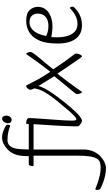

<svg xmlns="http://www.w3.org/2000/svg" viewBox="194 -1180 1040 1848"><g transform="rotate(-90 714.0 -256.0)"><path d="M21 244Q-12 244 -46 237Q-80 230 -108.5 220Q-137 210 -156 201Q-175 192 -180 189Q-184 186 -187 178.5Q-190 171 -190 164Q-190 150 -187.5 145.5Q-185 141 -183 141Q-181 141 -176.5 143Q-172 145 -168 147Q-151 154 -119 165Q-87 176 -49 184.5Q-11 193 24 193Q54 193 76 185.5Q98 178 112 155Q126 132 133 85Q140 38 140 -40V-453H46Q42 -453 40.5 -454.5Q39 -456 39 -461Q39 -474 44 -486.5Q49 -499 61 -499H135V-504Q135 -581 151 -626.5Q167 -672 200 -703Q226 -728 254.5 -742Q283 -756 314 -756Q346 -756 379.5 -743Q413 -730 432 -717Q436 -714 437 -711Q438 -708 438 -703Q438 -694 435.5 -686Q433 -678 428 -678Q424 -678 416.5 -681Q409 -684 407 -685Q403 -687 370 -695.5Q337 -704 290 -704Q265 -704 245.5 -691Q226 -678 215 -649Q204 -620 202 -571L199 -499H413Q417 -499 419 -497.5Q421 -496 421 -491Q421 -478 415.5 -465.5Q410 -453 398 -453H199V28Q199 81 180.5 122.5Q162 164 134 190Q106 216 76 230Q46 244 21 244Z M260 -453Q252 -453 252 -459Q252 -468 254.5 -477.5Q257 -487 262 -493Q267 -499 274 -499H467Q472 -492 469.5 -484.5Q467 -477 461 -469.5Q455 -462 448 -453Z M473 13Q469 13 461.5 9.5Q454 6 446 0.5Q438 -5 432 -10.5Q426 -16 424 -20Q422 -25 422 -35.5Q422 -46 422 -63Q423 -95 424.5 -136Q426 -177 428.5 -222Q431 -267 434 -311.5Q437 -356 439.5 -396.5Q442 -437 443.5 -468Q445 -499 445 -516Q445 -520 446.5 -522Q448 -524 453 -524Q464 -524 475.5 -521Q487 -518 494.5 -512Q502 -506 502 -497Q502 -483 499.5 -444.5Q497 -406 493.5 -355Q490 -304 486 -251.5Q482 -199 479.5 -155.5Q477 -112 477 -89Q477 -58 480.5 -49.5Q484 -41 493 -41Q500 -41 516.5 -56Q533 -71 553 -92Q573 -113 590 -133.5Q607 -154 615 -164Q617 -166 618.5 -168Q620 -170 622 -170Q625 -170 630.5 -160.5Q636 -151 636 -141Q636 -138 635.5 -135.5Q635 -133 633 -131Q621 -115 600.5 -91Q580 -67 556.5 -43Q533 -19 511 -3Q489 13 473 13ZM486 -664Q476 -664 468.5 -667.5Q461 -671 456.5 -679Q452 -687 452 -699Q452 -716 458.5 -728.5Q465 -741 475.5 -748.5Q486 -756 496 -756Q504 -756 510.5 -751.5Q517 -747 521 -737Q525 -727 525 -710Q525 -700 519.5 -689Q514 -678 505 -671Q496 -664 486 -664Z M608 -99Q585 -71 570.5 -68Q556 -65 550.5 -73Q545 -81 548 -85Q612 -160 666.5 -226.5Q721 -293 754.5 -352.5Q788 -412 788 -465Q788 -471 790.5 -471.5Q793 -472 798 -464Q803 -456 809 -435Q816 -415 802.5 -381Q789 -347 764 -307Q739 -267 709 -227Q679 -187 652 -153Q625 -119 608 -99Z M752 13Q748 13 743.5 6.5Q739 0 736 -10Q733 -20 733 -30Q733 -42 738 -49Q742 -55 759 -76Q776 -97 801 -127Q826 -157 853 -190Q880 -223 904 -253Q891 -275 874.5 -302Q858 -329 840.5 -357Q823 -385 808 -410Q793 -435 784 -453Q779 -464 776.5 -471Q774 -478 774 -482Q774 -487 775.5 -492Q777 -497 781 -503Q785 -509 793 -516Q803 -524 809 -524Q812 -524 814.5 -522.5Q817 -521 818 -519Q824 -508 837 -480.5Q850 -453 876 -406.5Q902 -360 947 -292Q1013 -376 1049.5 -427Q1086 -478 1101.5 -501Q1117 -524 1119 -524Q1123 -524 1127.5 -517.5Q1132 -511 1135 -501Q1138 -491 1138 -481Q1138 -476 1128 -459Q1115 -439 1089.5 -408Q1064 -377 1033 -340Q1002 -303 971 -264Q985 -243 1004.5 -214Q1024 -185 1045 -155.5Q1066 -126 1084.5 -101Q1103 -76 1114 -63Q1117 -59 1119.5 -54.5Q1122 -50 1122 -42Q1122 -33 1120 -24Q1118 -15 1114.5 -8.5Q1111 -2 1108 3Q1107 6 1103 9.5Q1099 13 1097 13Q1093 13 1091.5 11.5Q1090 10 1087 6Q1080 -3 1064.5 -25Q1049 -47 1029 -76Q1009 -105 989 -134.5Q969 -164 953 -188Q937 -212 929 -224Q874 -154 840 -108Q806 -62 787.5 -35.5Q769 -9 761.5 2Q754 13 752 13Z M1393 13Q1356 13 1324.5 0Q1293 -13 1269.5 -41Q1246 -69 1232.5 -114Q1219 -159 1219 -222Q1219 -336 1250 -402Q1281 -468 1330.5 -496Q1380 -524 1436 -524Q1510 -524 1541 -490.5Q1572 -457 1572 -413Q1572 -375 1555.5 -348Q1539 -321 1511.5 -304Q1484 -287 1452 -279Q1420 -271 1389 -271Q1358 -271 1329.5 -274.5Q1301 -278 1281 -282Q1280 -277 1279.5 -259Q1279 -241 1279 -227Q1279 -170 1292.5 -125.5Q1306 -81 1335 -55.5Q1364 -30 1409 -30Q1440 -30 1466.5 -40.5Q1493 -51 1513 -65Q1533 -79 1543 -88Q1553 -97 1556 -100Q1559 -103 1562 -103Q1567 -103 1570.5 -94.5Q1574 -86 1574 -77Q1574 -73 1573 -70Q1572 -67 1567 -62Q1535 -28 1492 -7.5Q1449 13 1393 13ZM1292 -333Q1296 -327 1324.5 -318.5Q1353 -310 1387 -310Q1426 -310 1452.5 -322.5Q1479 -335 1493 -358.5Q1507 -382 1507 -416Q1507 -446 1487 -469Q1467 -492 1423 -492Q1394 -492 1367.5 -475Q1341 -458 1321.5 -422.5Q1302 -387 1292 -333Z"/></g></svg>

Font: Briem Hand Thin
Style: Regular
Weight: 100
Designer: Gunnlaugur SE Briem, Eben Sorkin
Foundry: Sorkin Type Co.
Version: Version 1.003